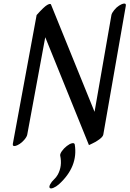

<svg xmlns="http://www.w3.org/2000/svg" viewBox="-20 -778 724 1073"><path d="M397.7 29Q417.9 153 309.2 252Q293 266 278 272Q262.9 278 258 272Q253 266 260.8 251.5Q268.5 237 281.6 225Q294.6 213 302.9 198Q329.1 150 316.3 91Q315.1 82 325.9 66.5Q336.8 51 353.4 38Q370.1 25 382.8 22.5Q395.5 20 397.7 29ZM67.8 37Q49.3 42 51.7 26L184.7 -694Q226.8 -741 244.1 -750.5Q261.5 -760 264.9 -753L508.4 -153L602.7 -694Q604.7 -705 618.1 -721.5Q631.5 -738 645.3 -746.5Q659 -755 667.2 -757Q685.6 -762 683.2 -746L557.3 -26Q555.2 -14 534.9 1Q514.6 16 495.9 24L477.1 33L232.9 -570L132.3 -26Q130.2 -14 116.8 2Q103.4 18 89.7 26.5Q75.9 35 67.8 37Z"/></svg>

Font: Kavivanar
Style: Regular
Weight: 400
Designer: Tharique Azeez
Foundry: Tharique Azeez
Version: Version 1.88